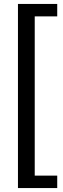

<svg xmlns="http://www.w3.org/2000/svg" viewBox="-20 -745 317 973"><path d="M71 208V-725H270V-662H156V145H270V208Z"/></svg>

Font: TharLon
Style: Regular
Weight: 400
Designer: Sai Zin Di Di Zone
Foundry: Sai Zin Di Di Zone, Sun Tun
Version: Version 1.003 September 27 2012